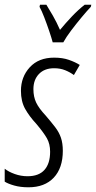

<svg xmlns="http://www.w3.org/2000/svg" viewBox="-33 -786 408 816"><path d="M88 10Q54 10 27.5 2.5Q1 -5 -13 -14V-69Q3 -56 29.5 -46.5Q56 -37 84 -37Q132 -37 156 -64Q180 -91 180 -141Q180 -174 166.5 -198Q153 -222 121 -260Q92 -291 74 -323Q56 -355 56 -400Q56 -459 93.5 -500Q131 -541 197 -541Q233 -541 260 -531.5Q287 -522 306 -510L281 -467Q265 -479 244 -487.5Q223 -496 197 -496Q156 -496 132.5 -471.5Q109 -447 109 -407Q109 -375 120.5 -350.5Q132 -326 161 -295Q185 -267 201.5 -245.5Q218 -224 226 -200.5Q234 -177 234 -145Q234 -72 195.5 -31Q157 10 88 10ZM191 -606Q186 -625 176 -654.5Q166 -684 155 -712.5Q144 -741 135 -757L137 -766H164Q176 -747 192 -719Q208 -691 222 -659Q246 -688 272.5 -716Q299 -744 327 -766H355L353 -757Q336 -739 313.5 -712Q291 -685 269.5 -656.5Q248 -628 236 -606Z"/></svg>

Font: Noto Sans ExtraCondensed Light
Style: Italic
Weight: 300
Width: 2
Italic angle: -12°
Designer: Monotype Design Team
Foundry: Monotype Imaging Inc.
Version: Version 2.013; ttfautohint (v1.8.4.7-5d5b)